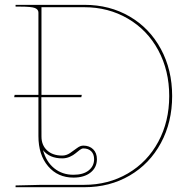

<svg xmlns="http://www.w3.org/2000/svg" viewBox="-20 -780 770 800"><path d="M159.2 -154.3Q172.4 -106 205.8 -78.9Q239.3 -51.8 286.1 -51.8Q326.7 -51.8 349.4 -69.8Q372.1 -87.9 372.1 -116.7Q372.1 -137.7 360.1 -149.7Q348.1 -161.6 327.1 -161.6Q320.8 -161.6 312 -155Q303.2 -148.4 294.4 -140.9Q285.6 -133.3 270.8 -126.7Q255.9 -120.1 239.3 -120.1Q186.5 -120.1 159.2 -154.3ZM44.9 0V-7.3L152.8 -9.8H330.1Q431.6 -9.8 512.9 -57.4Q594.2 -105 639.6 -189.5Q685.1 -273.9 685.1 -379.9Q685.1 -485.8 639.6 -570.3Q594.2 -654.8 512.9 -702.4Q431.6 -750 330.1 -750H152.8V-384.8H320.8L318.8 -375H152.3L152.8 -210.9Q152.8 -175.3 176 -153.6Q199.2 -131.8 239.3 -131.8Q256.3 -131.8 272 -142.3Q287.6 -152.8 301 -163.1Q314.5 -173.3 327.1 -173.3Q352.5 -173.3 368.2 -158Q383.8 -142.6 383.8 -116.7Q383.8 -82 357.2 -61Q330.6 -40 286.1 -40Q220.7 -40 180.4 -87.4Q140.1 -134.8 140.1 -212.9V-375H39.1L41 -384.8H140.1V-727.5Q140.1 -740.7 125.5 -746.6Q110.8 -752.4 64.9 -752.4H44.9V-759.8H332.5Q437 -759.8 520.3 -711.2Q603.5 -662.6 650.4 -575.7Q697.3 -488.8 697.3 -379.9Q697.3 -271 650.4 -184.1Q603.5 -97.2 520.3 -48.6Q437 0 332.5 0Z"/></svg>

Font: ZnikomitNo24
Style: Thin
Weight: 300
Designer: gluk
Foundry: gluk
Version: Version 0.55